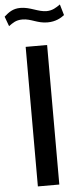

<svg xmlns="http://www.w3.org/2000/svg" viewBox="-68 -984 439 1017"><g transform="rotate(-5 151.0 -475.0)"><path d="M91 -742V0H205V-742ZM308 -892 291 -950C270 -935 249 -921 218 -921C173 -921 133 -950 81 -950C40 -950 18 -932 -6 -911L13 -859C34 -874 51 -888 86 -888C133 -888 163 -861 218 -861C261 -861 290 -878 308 -892Z"/></g></svg>

Font: Bisquit Text
Style: Regular
Weight: 400
Version: Version 1.004;Glyphs 3.2.3 (3260)